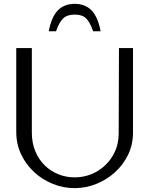

<svg xmlns="http://www.w3.org/2000/svg" viewBox="-20 -967 779 1002"><path d="M369.4 14.8Q310.5 14.8 255.8 -7.2Q201.1 -29.3 158.1 -69Q115 -108.8 89.9 -162.3Q64.8 -215.9 64.8 -278.8V-716H146.2V-275.3Q146.2 -221 164.2 -177.8Q182.1 -134.5 213.4 -104Q244.6 -73.6 284.7 -57.5Q324.8 -41.4 369.4 -41.4Q416.6 -41.4 457.9 -58.5Q499.3 -75.6 531.2 -106.6Q563.2 -137.6 581.3 -179.3Q599.4 -221 599.4 -270.1L600.8 -716H674.1V-274.9Q674.1 -213.1 648.8 -160.2Q623.6 -107.4 580.2 -68.1Q536.9 -28.9 482.4 -7.1Q427.9 14.8 369.4 14.8ZM369.9 -946.9Q314.8 -946.9 281.6 -912.6Q248.5 -878.2 234.4 -804H272.5Q289 -851.4 309.8 -871.1Q330.7 -890.9 369.9 -890.9Q409.4 -890.9 429.6 -870.8Q449.7 -850.7 465.9 -804H505Q491 -878.9 457.7 -912.9Q424.3 -946.9 369.9 -946.9Z"/></svg>

Font: Russolo 10pt ExtraLight
Style: Regular
Weight: 200
Designer: Micah Stupak-Hahn
Version: Version 1.000